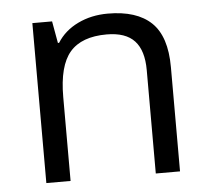

<svg xmlns="http://www.w3.org/2000/svg" viewBox="-44 -592 702 640"><g transform="rotate(-5 307.0 -272.5)"><path d="M452.1 0V-346.2Q452.1 -411.6 422.4 -443.8Q392.6 -476.1 329.1 -476.1Q245.1 -476.1 206.1 -430.7Q167 -385.3 167 -280.8V0H85.9V-535.2H151.9L165 -461.9H168.9Q193.8 -501.5 238.8 -523.2Q283.7 -544.9 338.9 -544.9Q435.5 -544.9 484.4 -498.3Q533.2 -451.7 533.2 -349.1V0Z"/></g></svg>

Font: f0_51640 
Style: Regular
Weight: 400
Foundry: Ascender Corporation
Version: Version 1.10